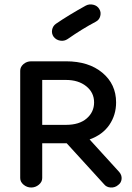

<svg xmlns="http://www.w3.org/2000/svg" viewBox="-20 -822 588 855"><path d="M506 2Q492 14 473 13Q454 12 443 -2L277 -184H168V-29Q168 -12 153 0.5Q138 13 119 13Q100 13 85 0.5Q70 -12 70 -29V-507Q70 -524 84.5 -536.5Q99 -549 119 -549H274Q375 -549 436 -498Q497 -447 497 -366Q497 -310 467 -266Q437 -222 379 -201L511 -56Q523 -42 521.5 -25Q520 -8 506 2ZM274 -466H168V-266H274Q333 -266 366 -294.5Q399 -323 399 -366Q399 -410 364 -438Q329 -466 274 -466ZM281 -648Q266 -638 248 -641Q230 -644 219 -658Q209 -672 212 -689Q215 -706 229 -716Q286 -755 362 -797Q377 -805 395 -801Q413 -797 422 -782Q431 -768 426.5 -750.5Q422 -733 406 -725Q347 -694 281 -648Z"/></svg>

Font: Hoogli
Style: Bold
Weight: 700
Designer: Anand Singh Naorem
Foundry: Brand New Type
Version: Version 1.00 b007